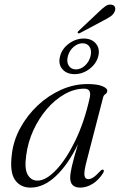

<svg xmlns="http://www.w3.org/2000/svg" viewBox="-20 -824 532 852"><path d="M365 -111.5Q352 -62.5 354.8 -45.8Q357.5 -29 371.5 -29Q382 -29 394 -36.8Q406 -44.5 424.5 -64.5Q433 -73.5 438 -71Q444 -68 437.5 -56Q418 -25 391 -8.2Q364 8.5 336 8.5Q291.5 8.5 291.5 -35.5Q291.5 -53.5 298.8 -85.5Q306 -117.5 326 -184.5Q282.5 -94 228 -42.8Q173.5 8.5 115.5 8.5Q70 8.5 46.2 -26.2Q22.5 -61 32.5 -139Q39.5 -200 70 -256Q100.5 -312 147.2 -356Q194 -400 251 -425.5Q308 -451 368 -451Q411 -451 433.8 -441.8Q456.5 -432.5 456 -421Q455.5 -411.5 447.5 -406.2Q439.5 -401 437.5 -391.5ZM96.5 -136Q87.5 -75.5 102.8 -49Q118 -22.5 146 -22.5Q184 -22.5 229 -69.8Q274 -117 314.2 -200Q354.5 -283 378.5 -391.5Q386.5 -430.5 354 -430.5Q309.5 -430.5 266.8 -406.2Q224 -382 188.2 -340.5Q152.5 -299 128.2 -246.2Q104 -193.5 96.5 -136ZM416 -769Q435 -787.5 448.2 -796.8Q461.5 -806 475.5 -803Q487 -801 490.2 -792.2Q493.5 -783.5 489 -773.5Q484 -760.5 471.5 -751.8Q459 -743 440 -733.5L335 -677.5Q327.5 -674 325 -678Q322.5 -681.5 330 -688ZM311 -495Q275.5 -495 256.5 -517.5Q237.5 -540 246.5 -574Q255 -608 285.8 -630.5Q316.5 -653 351.5 -653Q387 -653 405.8 -630.2Q424.5 -607.5 416 -574Q407 -540.5 376.8 -517.8Q346.5 -495 311 -495ZM346.5 -632Q325.5 -632 306.5 -615.8Q287.5 -599.5 281 -574Q274.5 -549 285.2 -532.5Q296 -516 317 -516Q338 -516 356.5 -532.5Q375 -549 381.5 -574Q388 -599.5 377.8 -615.8Q367.5 -632 346.5 -632Z"/></svg>

Font: Fraunces 72pt S000 Light
Style: Italic
Weight: 300
Italic angle: -16°
Version: Version 1.000; ttfautohint (v1.8.3)